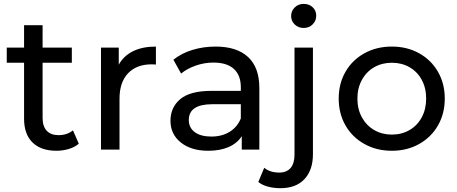

<svg xmlns="http://www.w3.org/2000/svg" viewBox="-20 -777 2372 997"><path d="M15.1 -451.2V-529.8H105V-646H201.2V-529.8H353V-451.2H201.2V-164.1Q201.2 -121.1 222.7 -98.1Q244.1 -75.2 284.2 -75.2Q328.1 -75.2 358.9 -100.1L389.2 -30.8Q368.2 -12.7 337.2 -3.4Q306.2 5.9 272.9 5.9Q192.9 5.9 148.9 -37.1Q105 -80.1 105 -160.2V-451.2Z M504.4 0V-529.8H596.7V-440.9Q621.6 -486.8 670.7 -511Q719.7 -535.2 789.6 -535.2V-441.9Q781.7 -442.9 767.6 -442.9Q689.5 -442.9 645 -396.5Q600.6 -350.1 600.6 -264.2V0Z M865.2 -149.9Q865.2 -219.7 916.3 -262.5Q967.3 -305.2 1078.6 -305.2H1230.5V-324.2Q1230.5 -386.2 1194.3 -419.2Q1158.2 -452.1 1088.4 -452.1Q1041.5 -452.1 996.6 -436.5Q951.7 -420.9 920.4 -395L880.4 -466.8Q921.4 -500 978.5 -517.6Q1035.6 -535.2 1099.6 -535.2Q1209.5 -535.2 1268.1 -481Q1326.7 -426.8 1326.7 -319.8V0H1235.4V-69.8Q1211.4 -32.7 1167 -13.4Q1122.6 5.9 1061.5 5.9Q972.7 5.9 918.9 -37.1Q865.2 -80.1 865.2 -149.9ZM960.4 -153.8Q960.4 -113.8 991.5 -90.8Q1022.5 -67.9 1077.6 -67.9Q1132.3 -67.9 1172.4 -92.5Q1212.4 -117.2 1230.5 -162.1V-235.8H1082.5Q960.4 -235.8 960.4 -153.8Z M1321.3 168 1352.1 94.2Q1381.8 119.1 1430.2 119.1Q1468.3 119.1 1488.8 95.5Q1509.3 71.8 1509.3 25.9V-529.8H1605V23.9Q1605 106 1561 153.1Q1517.1 200.2 1436 200.2Q1400.9 200.2 1371.1 192.1Q1341.3 184.1 1321.3 168ZM1491.7 -693.8Q1491.7 -719.7 1510.3 -738.3Q1528.8 -756.8 1557.1 -756.8Q1585 -756.8 1603.5 -739.5Q1622.1 -722.2 1622.1 -695.8Q1622.1 -668.9 1603.5 -650.4Q1585 -631.8 1557.1 -631.8Q1528.8 -631.8 1510.3 -649.9Q1491.7 -668 1491.7 -693.8Z M1738.8 -265.1Q1738.8 -343.3 1774.2 -404.5Q1809.6 -465.8 1872.6 -500.5Q1935.5 -535.2 2014.6 -535.2Q2093.8 -535.2 2156.2 -500.5Q2218.8 -465.8 2254.2 -404.3Q2289.6 -342.8 2289.6 -265.1Q2289.6 -187 2254.2 -125.5Q2218.8 -64 2156.2 -29.1Q2093.8 5.9 2014.6 5.9Q1935.5 5.9 1872.6 -29.1Q1809.6 -64 1774.2 -125.5Q1738.8 -187 1738.8 -265.1ZM1835.9 -265.1Q1835.9 -210 1859.4 -167.5Q1882.8 -125 1923.3 -101.6Q1963.9 -78.1 2014.6 -78.1Q2065.9 -78.1 2106.4 -101.6Q2147 -125 2169.9 -167.5Q2192.9 -210 2192.9 -265.1Q2192.9 -320.3 2169.9 -362.5Q2147 -404.8 2106.4 -428Q2065.9 -451.2 2014.6 -451.2Q1963.9 -451.2 1923.3 -428Q1882.8 -404.8 1859.4 -362.3Q1835.9 -319.8 1835.9 -265.1Z"/></svg>

Font: Montserrat Medium
Style: Regular
Weight: 500
Designer: Julieta Ulanovsky
Foundry: Julieta Ulanovsky
Version: Version 7.200